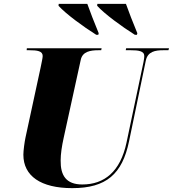

<svg xmlns="http://www.w3.org/2000/svg" viewBox="-20 -964 895 994"><path d="M478 -784H489L491 -792C472 -837 442 -915 432 -944H284L283 -934C321 -892 411 -826 478 -784ZM678 -784H689L691 -792C672 -837 642 -915 632 -944H484L483 -934C521 -892 611 -826 678 -784ZM354 10C530 10 613 -63 648 -232L735 -651C745 -697 783 -704 826 -704H852L855 -714H633L631 -704H656C697 -704 727 -700 727 -674C727 -670 726 -656 723 -643L635 -226C603 -75 520 -9 406 -9C322 -9 293 -56 294 -133C294 -167 300 -207 310 -252L398 -654C407 -697 447 -704 491 -704H504L506 -714H119L118 -704H131C173 -704 201 -700 201 -674C201 -664 195 -638 190 -613L112 -252C107 -229 101 -184 101 -163C101 -53 191 10 354 10Z"/></svg>

Font: Noto Serif Display Black
Style: Italic
Weight: 900
Italic angle: -12°
Designer: Monotype Design Team
Foundry: Monotype Imaging Inc.
Version: Version 2.009